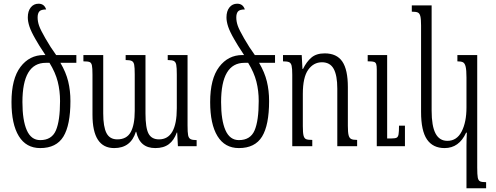

<svg xmlns="http://www.w3.org/2000/svg" viewBox="-20 -789 2674 1036"><path d="M392 -450H306Q336 -399 348 -349.5Q360 -300 360 -244Q360 -114 322 -52Q284 10 197 10Q121 10 81.5 -54.5Q42 -119 42 -238Q42 -364 90.5 -428Q139 -492 216 -492H225Q186 -551 173 -575Q148 -618 139 -645.5Q130 -673 130 -695Q130 -729 146 -749Q162 -769 188 -769Q219 -769 229 -738Q201 -738 192 -727Q183 -716 183 -695Q183 -673 191 -650Q199 -627 225 -582Q253 -533 283 -492H392ZM304 -244Q304 -299 291.5 -348.5Q279 -398 247 -450H227Q101 -450 101 -238Q101 -140 124.5 -86.5Q148 -33 197 -33Q259 -33 281.5 -85Q304 -137 304 -244Z M992 -492V-112Q992 -75 995 -59.5Q998 -44 1008 -38.5Q1018 -33 1041 -33V0H940L936 -74H934Q919 -32 891 -11Q863 10 818 10Q776 10 750.5 -11.5Q725 -33 715 -78H713Q686 10 596 10Q479 10 479 -170V-386Q479 -422 476 -436Q473 -450 464 -454Q455 -458 430 -458V-492H537V-177Q537 -105 554.5 -71Q572 -37 613 -37Q664 -37 685.5 -76.5Q707 -116 707 -191V-388Q707 -425 704 -440Q701 -455 691 -460Q681 -465 658 -465V-492H765V-177Q765 -99 781.5 -68Q798 -37 838 -37Q934 -37 934 -205V-387Q934 -424 931 -439.5Q928 -455 918 -460Q908 -465 885 -465V-492Z M1464 -450H1378Q1408 -399 1420 -349.5Q1432 -300 1432 -244Q1432 -114 1394 -52Q1356 10 1269 10Q1193 10 1153.5 -54.5Q1114 -119 1114 -238Q1114 -364 1162.5 -428Q1211 -492 1288 -492H1297Q1258 -551 1245 -575Q1220 -618 1211 -645.5Q1202 -673 1202 -695Q1202 -729 1218 -749Q1234 -769 1260 -769Q1291 -769 1301 -738Q1273 -738 1264 -727Q1255 -716 1255 -695Q1255 -673 1263 -650Q1271 -627 1297 -582Q1325 -533 1355 -492H1464ZM1376 -244Q1376 -299 1363.5 -348.5Q1351 -398 1319 -450H1299Q1173 -450 1173 -238Q1173 -140 1196.5 -86.5Q1220 -33 1269 -33Q1331 -33 1353.5 -85Q1376 -137 1376 -244Z M1907 0H1800V-311Q1800 -382 1780.5 -417.5Q1761 -453 1717 -453Q1672 -453 1643 -412.5Q1614 -372 1614 -282V-108Q1614 -72 1618 -57Q1622 -42 1632 -38Q1642 -34 1665 -34V0H1557V-385Q1557 -420 1553.5 -434.5Q1550 -449 1540 -453.5Q1530 -458 1507 -458V-492H1608L1612 -417H1615Q1634 -456 1660.5 -478.5Q1687 -501 1732 -501Q1797 -501 1827 -457Q1857 -413 1857 -319V-110Q1857 -75 1861 -59.5Q1865 -44 1875 -39Q1885 -34 1907 -34ZM2165 0H2013V-413Q2013 -434 2010 -443Q2007 -452 1998.5 -455Q1990 -458 1970 -458H1964V-492H2069V-42H2093Q2112 -42 2120 -46Q2128 -50 2130.5 -64Q2133 -78 2133 -111H2165Z M2497 -2Q2497 -31 2499 -73H2495Q2457 10 2379 10Q2316 10 2284 -36.5Q2252 -83 2252 -185V-652Q2252 -687 2248 -702Q2244 -717 2234.5 -721.5Q2225 -726 2202 -726V-760H2309V-192Q2309 -109 2330 -69Q2351 -29 2394 -29Q2445 -29 2471 -79.5Q2497 -130 2497 -209V-371Q2497 -411 2492.5 -429.5Q2488 -448 2478 -453Q2468 -458 2448 -458V-492H2555V115Q2555 154 2558 169.5Q2561 185 2570.5 189.5Q2580 194 2603 194V227H2497Z"/></svg>

Font: Noto Serif Armenian Light Cond
Style: Regular
Weight: 300
Width: 3
Designer: Monotype Design team
Foundry: Monotype Imaging Inc.
Version: Version 1.000